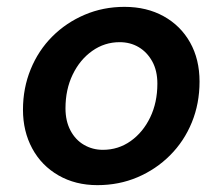

<svg xmlns="http://www.w3.org/2000/svg" viewBox="-20 -528 649 560"><path d="M264 12Q200 12 150.5 -16.5Q101 -45 74 -95Q47 -145 47 -208Q47 -271 69.5 -326Q92 -381 132.5 -421.5Q173 -462 227 -485Q281 -508 343 -508Q408 -508 457.5 -480.5Q507 -453 534.5 -404Q562 -355 562 -290Q562 -226 539.5 -171Q517 -116 476 -75Q435 -34 381 -11Q327 12 264 12ZM280 -91Q325 -91 361 -116.5Q397 -142 418 -185.5Q439 -229 439 -284Q439 -322 424 -349Q409 -376 384.5 -390.5Q360 -405 329 -405Q285 -405 249 -379.5Q213 -354 192 -310.5Q171 -267 171 -212Q171 -175 185.5 -147.5Q200 -120 225 -105.5Q250 -91 280 -91Z"/></svg>

Font: DM Sans 24pt SemiBold
Style: Italic
Weight: 600
Italic angle: -10°
Designer: Colophon Foundry, Jonny Pinhorn
Foundry: Colophon Foundry
Version: Version 4.004;gftools[0.9.30]